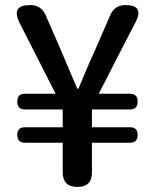

<svg xmlns="http://www.w3.org/2000/svg" viewBox="-20 -736 610 756"><path d="M458 -541 514 -649C537 -694 524 -716 474 -716C445 -716 425 -702 414 -676L354 -538C331 -489 311 -439 289 -387H284C262 -439 241 -488 220 -538L160 -676C148 -703 128 -716 99 -716C47 -716 34 -693 57 -646L199 -367H79C58 -367 48 -357 48 -336C48 -315 58 -305 79 -305H227V-235H78C58 -235 48 -225 48 -205C48 -185 58 -174 78 -174H227V-57C227 -19 247 0 285 0C323 0 342 -19 342 -57V-174H432H492C512 -174 522 -185 522 -205C522 -225 512 -235 492 -235H342V-305H491C512 -305 522 -315 522 -336C522 -357 512 -367 491 -367H369Z"/></svg>

Font: GenSenRounded2 TW M
Style: Regular
Weight: 500
Version: Version 2.100;PS 2.1;hotconv 16.6.51;makeotf.lib2.5.65220 DE